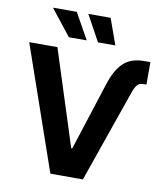

<svg xmlns="http://www.w3.org/2000/svg" viewBox="-100 -1029 949 1110"><g transform="rotate(10 374.5 -474.0)"><path d="M499 -562Q526.4 -650.4 571 -692.9Q615.7 -735.4 692.4 -735.4H729.5V-603.5H712.9Q688 -603.5 675.5 -588.9Q663.1 -574.2 652.8 -544.4L462.9 0H272L19.5 -727.5H185.1L365.2 -165.5H371.1ZM411.1 -795.4 327.6 -947.8H458.5L513.2 -795.4ZM240.2 -795.4 120.1 -947.8H259.8L345.2 -795.4Z"/></g></svg>

Font: Inter 18pt
Style: Bold
Weight: 700
Designer: Rasmus Andersson
Foundry: rsms
Version: Version 4.001;git-66647c0bb